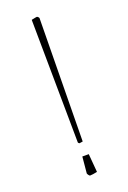

<svg xmlns="http://www.w3.org/2000/svg" viewBox="-123 -645 468 701"><g transform="rotate(-20 110.5 -294.5)"><path d="M100 -118 95 -596Q113 -600 117 -600Q119 -599 121 -597Q123 -595 124 -593L118 -115L105 -113Q104 -113 102 -115Q100 -117 100 -118ZM92 0 98 -64H123L129 7Q111 11 101 11Q99 11 96 7Q93 3 92 0Z"/></g></svg>

Font: Grenze Thin
Style: Regular
Weight: 250
Designer: Renata Polastri
Foundry: Omnibus-Type
Version: Version 1.002; ttfautohint (v1.8)